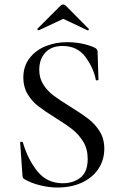

<svg xmlns="http://www.w3.org/2000/svg" viewBox="-20 -824 539 856"><path d="M294 -348Q344 -317 373.5 -294.5Q403 -272 424 -239Q445 -206 445 -161Q445 -112 419.5 -72.5Q394 -33 346.5 -10.5Q299 12 236 12Q198 12 158 2Q118 -8 89 -25Q80 -30 80 -44L70 -187Q69 -191 74.5 -192Q80 -193 82 -189Q104 -113 147 -60Q190 -7 260 -7Q307 -7 339 -32.5Q371 -58 371 -115Q371 -160 351 -192.5Q331 -225 303 -247Q275 -269 225 -300Q177 -330 149.5 -351.5Q122 -373 103 -404.5Q84 -436 84 -478Q84 -529 112 -565Q140 -601 184.5 -618.5Q229 -636 278 -636Q345 -636 399 -613Q415 -606 415 -595L419 -470Q419 -466 413.5 -465.5Q408 -465 407 -469Q397 -521 361 -570Q325 -619 259 -619Q209 -619 182 -589.5Q155 -560 155 -513Q155 -475 173.5 -446.5Q192 -418 219.5 -397.5Q247 -377 294 -348ZM250 -799Q255 -804 262 -804Q268 -804 273 -799L375 -696Q378 -694 375 -690.5Q372 -687 370 -689L262 -740L153 -689Q151 -688 148 -691Q145 -694 147 -696Z"/></svg>

Font: Cormorant Infant Medium
Style: Regular
Weight: 500
Designer: Christian Thalmann (Catharsis Fonts)
Version: Version 3.000